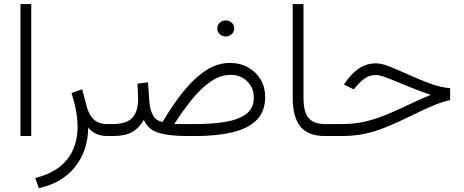

<svg xmlns="http://www.w3.org/2000/svg" viewBox="-20 -678 2314 957"><path d="M135.7 -657.7V0H82V-657.7Z M516.1 0Q479.5 0 455.8 -12.7Q432.1 -25.4 419.9 -42.5Q418 73.7 354.2 153.8Q290.5 233.9 173.8 259.8L155.3 209.5Q264.6 181.6 315.7 115.5Q366.7 49.3 366.7 -44.9Q366.7 -84 358.9 -126.5Q351.1 -168.9 336.4 -214.8L389.6 -232.9L412.6 -146Q423.3 -105 447.8 -82.3Q472.2 -59.6 513.7 -59.6H537.6V0Z M1063 -536.1Q1063 -552.7 1075.2 -564.5Q1087.4 -576.2 1105.5 -576.2Q1123 -576.2 1135.3 -564.7Q1147.5 -553.2 1147.5 -536.1Q1147.5 -519.5 1135.3 -507.8Q1123 -496.1 1105.5 -496.1Q1087.4 -496.1 1075.2 -507.8Q1063 -519.5 1063 -536.1ZM790.5 -70.3Q839.8 -154.3 893.1 -220.7Q946.3 -287.1 1004.4 -325.7Q1062.5 -364.3 1126 -364.3Q1177.2 -364.3 1217 -341.8Q1256.8 -319.3 1279.3 -281.2Q1301.8 -243.2 1301.8 -195.8Q1301.8 -122.1 1258.8 -79.3Q1215.8 -36.6 1137.9 -18.3Q1060.1 0 956.1 0H913.1Q824.7 0 771.7 -15.6Q718.8 -31.2 696.8 -80.6Q672.9 -39.1 637.9 -19.5Q603 0 543.5 0H518.1L518.6 -59.6H543.5Q612.8 -60.5 640.6 -92Q668.5 -123.5 668.5 -185.1Q668.5 -205.6 667.2 -222.9Q666 -240.2 665 -261.2L717.8 -267.6L724.6 -168Q728 -127.9 743.7 -101.6Q759.3 -75.2 790.5 -70.3ZM1129.4 -304.7Q1077.1 -304.7 1028.3 -270.3Q979.5 -235.8 934.6 -179.9Q889.6 -124 848.6 -59.6H954.1Q1036.6 -59.6 1102.5 -70.3Q1168.5 -81.1 1206.8 -109.6Q1245.1 -138.2 1245.1 -190.4Q1245.1 -240.2 1212.4 -272.5Q1179.7 -304.7 1129.4 -304.7Z M1439 -657.7H1492.7V-190.9Q1492.7 -118.2 1519 -88.9Q1545.4 -59.6 1600.1 -59.6H1621.1V0H1600.1Q1515.6 0 1477.3 -47.4Q1439 -94.7 1439 -190.4Z M1601.6 -59.6H1684.6Q1747.6 -59.6 1801.5 -72.5Q1855.5 -85.4 1906.7 -106.7Q1958 -127.9 2011.7 -153.8Q2065.4 -179.7 2127.4 -205.6Q2085.9 -218.8 2044.2 -235.4Q2002.4 -252 1964.8 -267.8Q1927.2 -283.7 1898.7 -293.9Q1870.1 -304.2 1855 -304.2Q1820.3 -304.2 1796.1 -285.9Q1772 -267.6 1752.4 -243.2L1743.7 -232.4L1694.3 -256.3L1700.2 -265.1Q1730.5 -310.1 1768.1 -336.2Q1805.7 -362.3 1855.5 -362.3Q1882.3 -362.3 1925.3 -345Q1968.3 -327.6 2019.8 -304.2Q2071.3 -280.8 2124 -261.5Q2176.8 -242.2 2223.6 -238.3V-179.2Q2188 -171.4 2143.6 -153.6Q2099.1 -135.7 2029.8 -101.1Q1962.9 -68.4 1907.7 -45.7Q1852.5 -22.9 1799.1 -11.5Q1745.6 0 1683.1 0H1601.6Z"/></svg>

Font: Vazirmatn RD UI ExtraLight
Style: Regular
Weight: 200
Designer: Saber Rastikerdar
Foundry: Saber Rastikerdar
Version: Version 33.003